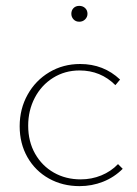

<svg xmlns="http://www.w3.org/2000/svg" viewBox="-20 -630 468 654"><path d="M223 -583Q223 -595 230.5 -602.5Q238 -610 250 -610Q262 -610 270 -602.5Q278 -595 278 -583Q278 -572 270 -564Q262 -556 250 -556Q238 -556 230.5 -564Q223 -572 223 -583ZM47 -200Q47 -259 74 -307.5Q101 -356 148 -384Q195 -412 253 -412Q333 -412 389 -359L373 -340Q323 -390 251 -390Q201 -390 161 -365Q121 -340 98.5 -297Q76 -254 76 -202Q76 -148 99.5 -106.5Q123 -65 163.5 -42Q204 -19 255 -19Q292 -19 325 -32.5Q358 -46 382 -71L398 -55Q369 -26 331 -11Q293 4 251 4Q193 4 146.5 -22Q100 -48 73.5 -94.5Q47 -141 47 -200Z"/></svg>

Font: Ysabeau Infant Extralight
Style: Regular
Weight: 200
Designer: Christian Thalmann (Catharsis Fonts)
Version: Version 0.003